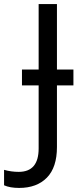

<svg xmlns="http://www.w3.org/2000/svg" viewBox="-108 -734 381 944"><path d="M-14 190Q-59 190 -88 177V101Q-53 111 -16 111Q82 111 82 -4V-314H0V-392H82V-714H172V-392H253V-314H172V-11Q172 89 122.5 139.5Q73 190 -14 190Z"/></svg>

Font: Advent Sans Logo
Style: Regular
Weight: 400
Designer: Types & Symbols
Foundry: Types & Symbols
Version: Version 1.002